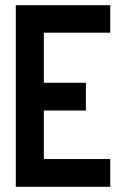

<svg xmlns="http://www.w3.org/2000/svg" viewBox="-20 -720 484 740"><path d="M41 0V-700H405V-594H149V-401H311V-294H149V-107H405V0Z"/></svg>

Font: Stick No Bills ExtraLight SemiBold
Style: Regular
Weight: 600
Version: Version 2.000